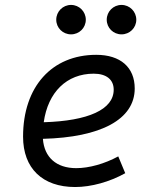

<svg xmlns="http://www.w3.org/2000/svg" viewBox="-20 -750 626 780"><path d="M289.6 -66.9C209 -66.9 159.7 -110.8 154.3 -186C389.2 -191.9 527.3 -264.6 527.3 -390.6C527.3 -476.6 469.2 -527.3 371.1 -527.3C190.4 -527.3 73.7 -397.5 73.7 -194.8C73.7 -66.4 152.3 9.8 285.2 9.8C350.6 9.8 425.8 -11.2 488.8 -46.4L460.4 -114.7C404.8 -84.5 341.8 -66.9 289.6 -66.9ZM157.7 -253.4C174.8 -375.5 251 -450.7 360.8 -450.7C412.6 -450.7 441.9 -426.3 441.9 -385.7C441.9 -305.2 338.9 -258.8 157.7 -253.4ZM268.6 -610.4C301.8 -610.4 328.6 -636.7 328.6 -669.9C328.6 -703.1 301.8 -730 268.6 -730C235.4 -730 208.5 -703.1 208.5 -669.9C208.5 -636.7 235.4 -610.4 268.6 -610.4ZM473.6 -610.4C506.8 -610.4 533.7 -636.7 533.7 -669.9C533.7 -703.1 506.8 -730 473.6 -730C440.4 -730 413.6 -703.1 413.6 -669.9C413.6 -636.7 440.4 -610.4 473.6 -610.4Z"/></svg>

Font: Cascadia Code SemiLight
Style: Italic
Weight: 350
Italic angle: -10°
Monospace: yes
Designer: Aaron Bell
Foundry: Saja Typeworks
Version: Version 2404.023